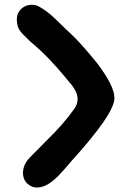

<svg xmlns="http://www.w3.org/2000/svg" viewBox="-20 -776 582 822"><path d="M52 -693Q52 -712 61 -726Q70 -740 84 -747.5Q98 -755 114.5 -755.5Q131 -756 145 -749Q178 -731 205.5 -705.5Q233 -680 259 -654Q301 -616 335 -577.5Q369 -539 397 -504Q470 -407 470 -356Q470 -289 282 -82Q271 -69 258 -54Q245 -39 231 -24.5Q217 -10 202 1.5Q187 13 171 20Q140 32 117.5 23Q95 14 85 -6Q75 -26 80 -52.5Q85 -79 109 -103Q127 -122 146.5 -141Q166 -160 185 -180Q217 -211 245 -243Q273 -275 298 -310Q311 -329 312 -347Q313 -365 306 -381Q299 -397 287 -412Q275 -427 263 -441Q228 -484 190.5 -523Q153 -562 111 -597Q94 -614 84 -623.5Q74 -633 70 -639Q60 -650 56 -664Q52 -678 52 -693Z"/></svg>

Font: Jua
Style: Regular
Weight: 400
Version: Version 1.001